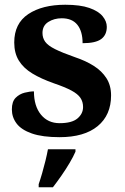

<svg xmlns="http://www.w3.org/2000/svg" viewBox="-20 -568 528 809"><path d="M231 10Q159 10 114.5 -5.5Q70 -21 50 -47.5Q30 -74 30 -107Q30 -140 46 -156Q62 -172 84 -177.5Q106 -183 123 -183Q123 -121 152.5 -85Q182 -49 231 -49Q283 -49 306.5 -69Q330 -89 330 -117Q330 -139 319 -155.5Q308 -172 281 -186.5Q254 -201 207 -217Q153 -236 116 -258.5Q79 -281 59.5 -312.5Q40 -344 40 -389Q40 -469 99 -508.5Q158 -548 255 -548Q318 -548 356.5 -534.5Q395 -521 412.5 -499.5Q430 -478 430 -455Q430 -421 406.5 -403.5Q383 -386 328 -386Q328 -436 306 -463.5Q284 -491 240 -491Q208 -491 183.5 -475.5Q159 -460 159 -429Q159 -408 170.5 -392Q182 -376 212 -361Q242 -346 296 -327Q341 -312 375 -290.5Q409 -269 428.5 -238.5Q448 -208 448 -166Q448 -83 391.5 -36.5Q335 10 231 10ZM143 208Q150 188 157.5 162Q165 136 171.5 109.5Q178 83 182 61H298V71Q289 92 273 119Q257 146 238.5 172.5Q220 199 203 221H143Z"/></svg>

Font: Noto Serif Armenian
Style: Bold
Weight: 700
Version: Version 2.007